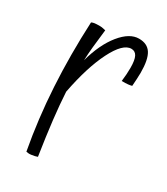

<svg xmlns="http://www.w3.org/2000/svg" viewBox="-153 -651 637 732"><g transform="rotate(30 166.0 -285.0)"><path d="M131 3Q126 5 119.5 6.5Q113 8 105 9Q98 10 93 9.5Q88 9 83 8Q59 -122 51 -258.5Q43 -395 50 -542Q56 -545 63.5 -546Q71 -547 87 -547Q91 -547 95 -546.5Q99 -546 112 -543Q106 -494 103 -462.5Q100 -431 99 -404Q121 -484 160 -532Q199 -580 240 -580Q277 -580 293.5 -554Q310 -528 310 -470Q310 -457 309 -442Q308 -427 307 -411Q300 -409 290.5 -408Q281 -407 263 -407Q265 -423 266 -438Q267 -453 267 -467Q267 -501 259 -516.5Q251 -532 234 -532Q197 -532 160 -458.5Q123 -385 100 -266Q103 -212 110.5 -147Q118 -82 131 3Z"/></g></svg>

Font: Atma Light
Style: Regular
Weight: 300
Designer: Gregori Vincens, Jeremie Hornus, Riccardo Olocco, Yoann Minet.
Foundry: black foundry
Version: Version 1.102;PS 1.100;hotconv 1.0.86;makeotf.lib2.5.63406